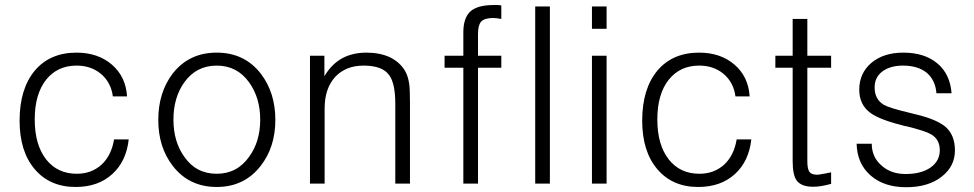

<svg xmlns="http://www.w3.org/2000/svg" viewBox="-20 -745 3956 780"><path d="M443.4 -178.7Q432.6 -113.3 392.6 -76.2Q351.6 -39.1 292 -39.1Q213.9 -39.1 168 -96.7Q121.1 -156.2 121.1 -259.8Q121.1 -363.3 168 -421.9Q213.9 -478.5 291 -478.5Q349.6 -478.5 389.6 -445.3Q430.7 -411.1 438.5 -353.5H496.1Q491.2 -433.6 434.6 -482.4Q377.9 -531.2 291 -531.2Q183.6 -531.2 122.1 -459Q59.6 -384.8 59.6 -254.9Q59.6 -129.9 121.1 -57.6Q182.6 14.6 287.1 14.6Q378.9 14.6 436.5 -38.1Q493.2 -89.8 502.9 -178.7Z M860.4 -531.2Q748 -531.2 681.6 -446.3Q623 -369.1 623 -257.8Q623 -147.5 681.6 -71.3Q748 14.6 860.4 14.6Q972.7 14.6 1039.1 -71.3Q1098.6 -147.5 1098.6 -257.8Q1098.6 -369.1 1039.1 -446.3Q972.7 -531.2 860.4 -531.2ZM860.4 -478.5Q943.4 -478.5 992.2 -410.2Q1037.1 -347.7 1037.1 -258.8Q1037.1 -169.9 992.2 -108.4Q943.4 -39.1 860.4 -39.1Q776.4 -39.1 728.5 -108.4Q684.6 -169.9 684.6 -258.8Q684.6 -348.6 728.5 -410.2Q777.3 -478.5 860.4 -478.5Z M1239.3 1H1298.8V-304.7Q1298.8 -385.7 1341.8 -432.6Q1384.8 -478.5 1457 -478.5Q1533.2 -478.5 1560.5 -440.4Q1585.9 -407.2 1585.9 -323.2V1H1645.5V-330.1Q1645.5 -379.9 1642.6 -403.3Q1637.7 -436.5 1625 -458Q1603.5 -493.2 1563.5 -512.7Q1522.5 -531.2 1468.8 -531.2Q1412.1 -531.2 1369.1 -507.8Q1326.2 -483.4 1297.9 -435.5V-518.6H1239.3Z M1862.3 1H1921.9V-469.7H2016.6V-518.6H1921.9V-607.4Q1921.9 -642.6 1934.6 -657.2Q1949.2 -671.9 1983.4 -671.9L1998 -670.9L2016.6 -668V-722.7Q2008.8 -724.6 2001 -724.6Q1995.1 -724.6 1985.4 -724.6Q1920.9 -724.6 1891.6 -699.2Q1862.3 -672.9 1862.3 -613.3V-518.6H1786.1V-469.7H1862.3Z M2154.3 1H2213.9V-718.8H2154.3Z M2384.8 1H2444.3V-518.6H2384.8ZM2384.8 -627.9H2444.3V-718.8H2384.8Z M2972.7 -178.7Q2961.9 -113.3 2921.9 -76.2Q2880.9 -39.1 2821.3 -39.1Q2743.2 -39.1 2697.3 -96.7Q2650.4 -156.2 2650.4 -259.8Q2650.4 -363.3 2697.3 -421.9Q2743.2 -478.5 2820.3 -478.5Q2878.9 -478.5 2918.9 -445.3Q2960 -411.1 2967.8 -353.5H3025.4Q3020.5 -433.6 2963.9 -482.4Q2907.2 -531.2 2820.3 -531.2Q2712.9 -531.2 2651.4 -459Q2588.9 -384.8 2588.9 -254.9Q2588.9 -129.9 2650.4 -57.6Q2711.9 14.6 2816.4 14.6Q2908.2 14.6 2965.8 -38.1Q3022.5 -89.8 3032.2 -178.7Z M3259.8 -668H3200.2V-518.6H3129.9V-469.7H3200.2V-90.8Q3200.2 -35.2 3215.8 -12.7Q3234.4 13.7 3283.2 13.7Q3299.8 13.7 3317.4 10.7Q3335 7.8 3356.4 2V-44.9L3346.7 -43Q3329.1 -39.1 3320.3 -38.1Q3307.6 -35.2 3298.8 -35.2Q3274.4 -35.2 3266.6 -49.8Q3259.8 -61.5 3259.8 -90.8V-469.7H3356.4V-518.6H3259.8Z M3460 -161.1Q3461.9 -81.1 3515.6 -33.2Q3570.3 15.6 3661.1 15.6Q3751 15.6 3805.7 -27.3Q3859.4 -69.3 3859.4 -133.8Q3859.4 -196.3 3821.3 -229.5Q3786.1 -259.8 3701.2 -280.3L3677.7 -286.1Q3594.7 -305.7 3570.3 -319.3Q3533.2 -341.8 3533.2 -389.6Q3533.2 -429.7 3562.5 -453.1Q3594.7 -478.5 3648.4 -478.5Q3709 -478.5 3745.1 -449.2Q3780.3 -418.9 3784.2 -366.2H3845.7Q3839.8 -444.3 3788.1 -487.3Q3736.3 -531.2 3649.4 -531.2Q3569.3 -531.2 3519.5 -489.3Q3470.7 -447.3 3470.7 -380.9Q3470.7 -318.4 3517.6 -285.2Q3555.7 -257.8 3658.2 -232.4H3661.1Q3740.2 -212.9 3762.7 -199.2Q3797.9 -178.7 3797.9 -134.8Q3797.9 -91.8 3761.7 -65.4Q3723.6 -38.1 3659.2 -38.1Q3598.6 -38.1 3560.5 -73.2Q3521.5 -107.4 3521.5 -161.1Z"/></svg>

Font: Dotum
Style: Regular
Weight: 400
Version: Version 2.21